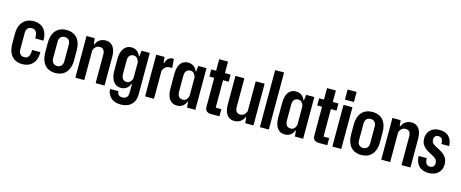

<svg xmlns="http://www.w3.org/2000/svg" viewBox="-46 -1462 5687 2370"><g transform="rotate(15 2797.5 -277.0)"><path d="M212 8Q168 8 134 -7Q100 -22 76.5 -50Q53 -78 41.5 -116.5Q30 -155 30 -203V-330Q30 -397 52.5 -444Q75 -491 116.5 -516Q158 -541 215 -541Q275 -541 314.5 -515.5Q354 -490 373.5 -445Q393 -400 392 -340H287Q287 -404 268 -428Q249 -452 215 -452Q192 -452 176 -442Q160 -432 152 -414.5Q144 -397 144 -374V-158Q144 -136 152 -118.5Q160 -101 176 -91Q192 -81 215 -81Q238 -81 254 -92Q270 -103 278.5 -127.5Q287 -152 287 -193H392Q393 -130 372 -85.5Q351 -41 310.5 -16.5Q270 8 212 8Z M635 8Q591 8 556.5 -6.5Q522 -21 499 -48.5Q476 -76 463.5 -115Q451 -154 451 -203V-330Q451 -396 472.5 -443Q494 -490 535 -515.5Q576 -541 635 -541Q680 -541 714.5 -526.5Q749 -512 772.5 -484.5Q796 -457 808 -418Q820 -379 820 -330V-203Q820 -138 798.5 -90.5Q777 -43 736 -17.5Q695 8 635 8ZM635 -81Q659 -81 675 -91Q691 -101 699 -118.5Q707 -136 707 -158V-374Q707 -397 699 -414.5Q691 -432 675 -442Q659 -452 636 -452Q613 -452 596.5 -442Q580 -432 572 -414.5Q564 -397 564 -374V-158Q564 -136 572 -118.5Q580 -101 596.5 -91Q613 -81 635 -81Z M891 0V-533H996L1004 -458H1011Q1028 -498 1060 -519.5Q1092 -541 1134 -541Q1178 -541 1207 -519Q1236 -497 1250 -457.5Q1264 -418 1264 -365V0H1150V-365Q1150 -391 1143 -409Q1136 -427 1121.5 -436Q1107 -445 1085 -445Q1056 -445 1035.5 -427.5Q1015 -410 1005 -381V0Z M1515 175Q1435 175 1389.5 133Q1344 91 1340 23H1448Q1448 56 1465.5 70.5Q1483 85 1512 85Q1538 85 1554.5 75Q1571 65 1578.5 47Q1586 29 1586 5V-106H1579Q1565 -65 1535 -44.5Q1505 -24 1465 -24Q1422 -24 1393 -46.5Q1364 -69 1348.5 -109.5Q1333 -150 1333 -203V-362Q1333 -415 1348.5 -455Q1364 -495 1393 -518Q1422 -541 1465 -541Q1508 -541 1537 -518.5Q1566 -496 1579 -459H1586L1594 -533H1699V-5Q1699 54 1676 94Q1653 134 1612 154.5Q1571 175 1515 175ZM1514 -113Q1541 -113 1558 -129Q1575 -145 1586 -176V-388Q1575 -420 1558 -436Q1541 -452 1514 -452Q1493 -452 1478 -442.5Q1463 -433 1455 -415.5Q1447 -398 1447 -371V-194Q1447 -168 1455.5 -149.5Q1464 -131 1479 -122Q1494 -113 1514 -113Z M1782 0V-533H1888L1896 -457H1903Q1917 -505 1940.5 -522.5Q1964 -540 1994 -540H2005L2015 -425H1980Q1960 -425 1945 -417.5Q1930 -410 1918 -395.5Q1906 -381 1896 -360V0Z M2190 8Q2157 8 2132 -5Q2107 -18 2091 -42Q2075 -66 2067 -99Q2059 -132 2059 -171V-362Q2059 -414 2073 -454.5Q2087 -495 2116 -518Q2145 -541 2190 -541Q2232 -541 2262 -518.5Q2292 -496 2305 -459H2311L2319 -533H2424V0H2319L2311 -74H2305Q2292 -36 2262 -14Q2232 8 2190 8ZM2240 -81Q2266 -81 2283.5 -97Q2301 -113 2311 -145V-388Q2301 -420 2283.5 -436Q2266 -452 2240 -452Q2219 -452 2204 -442.5Q2189 -433 2180.5 -415.5Q2172 -398 2172 -371V-162Q2172 -136 2180.5 -117.5Q2189 -99 2204 -90Q2219 -81 2240 -81Z M2625 0Q2589 0 2568 -17.5Q2547 -35 2547 -75V-680H2660V-91H2732V0ZM2485 -442V-533H2732V-442Z M3167 -533V0H3062L3054 -74H3047Q3031 -36 2998.5 -14Q2966 8 2924 8Q2880 8 2851 -14Q2822 -36 2808 -75.5Q2794 -115 2794 -167V-533H2908V-168Q2908 -143 2915 -124.5Q2922 -106 2936.5 -96.5Q2951 -87 2973 -87Q3003 -87 3023 -105Q3043 -123 3053 -152V-533Z M3249 0V-729H3363V0Z M3568 8Q3535 8 3510 -5Q3485 -18 3469 -42Q3453 -66 3445 -99Q3437 -132 3437 -171V-362Q3437 -414 3451 -454.5Q3465 -495 3494 -518Q3523 -541 3568 -541Q3610 -541 3640 -518.5Q3670 -496 3683 -459H3689L3697 -533H3802V0H3697L3689 -74H3683Q3670 -36 3640 -14Q3610 8 3568 8ZM3618 -81Q3644 -81 3661.5 -97Q3679 -113 3689 -145V-388Q3679 -420 3661.5 -436Q3644 -452 3618 -452Q3597 -452 3582 -442.5Q3567 -433 3558.5 -415.5Q3550 -398 3550 -371V-162Q3550 -136 3558.5 -117.5Q3567 -99 3582 -90Q3597 -81 3618 -81Z M4003 0Q3967 0 3946 -17.5Q3925 -35 3925 -75V-680H4038V-91H4110V0ZM3863 -442V-533H4110V-442Z M4175 0V-533H4289V0ZM4175 -600V-729H4290V-600Z M4544 8Q4500 8 4465.5 -6.5Q4431 -21 4408 -48.5Q4385 -76 4372.5 -115Q4360 -154 4360 -203V-330Q4360 -396 4381.5 -443Q4403 -490 4444 -515.5Q4485 -541 4544 -541Q4589 -541 4623.5 -526.5Q4658 -512 4681.5 -484.5Q4705 -457 4717 -418Q4729 -379 4729 -330V-203Q4729 -138 4707.5 -90.5Q4686 -43 4645 -17.5Q4604 8 4544 8ZM4544 -81Q4568 -81 4584 -91Q4600 -101 4608 -118.5Q4616 -136 4616 -158V-374Q4616 -397 4608 -414.5Q4600 -432 4584 -442Q4568 -452 4545 -452Q4522 -452 4505.5 -442Q4489 -432 4481 -414.5Q4473 -397 4473 -374V-158Q4473 -136 4481 -118.5Q4489 -101 4505.5 -91Q4522 -81 4544 -81Z M4800 0V-533H4905L4913 -458H4920Q4937 -498 4969 -519.5Q5001 -541 5043 -541Q5087 -541 5116 -519Q5145 -497 5159 -457.5Q5173 -418 5173 -365V0H5059V-365Q5059 -391 5052 -409Q5045 -427 5030.5 -436Q5016 -445 4994 -445Q4965 -445 4944.5 -427.5Q4924 -410 4914 -381V0Z M5404 8Q5348 8 5310.5 -14Q5273 -36 5254 -74.5Q5235 -113 5234 -164H5338Q5337 -132 5344.5 -112Q5352 -92 5366.5 -82Q5381 -72 5402 -72Q5432 -72 5446 -89Q5460 -106 5460 -132Q5460 -163 5441.5 -182Q5423 -201 5386 -220L5354 -236Q5319 -254 5294 -276Q5269 -298 5256 -326Q5243 -354 5243 -390Q5243 -435 5262.5 -469Q5282 -503 5318 -522Q5354 -541 5403 -541Q5454 -541 5490 -521.5Q5526 -502 5545.5 -465.5Q5565 -429 5566 -379H5467Q5468 -407 5462 -425.5Q5456 -444 5442.5 -453.5Q5429 -463 5407 -463Q5390 -463 5378 -456.5Q5366 -450 5359.5 -437Q5353 -424 5353 -406Q5353 -377 5370 -359Q5387 -341 5423 -323L5449 -310Q5482 -294 5510 -272.5Q5538 -251 5554.5 -220.5Q5571 -190 5571 -144Q5571 -97 5549.5 -63Q5528 -29 5491 -10.5Q5454 8 5404 8Z"/></g></svg>

Font: Hubot Sans Condensed SemiBold
Style: Regular
Weight: 600
Width: 3
Designer: Deni Anggara
Foundry: GitHub, Inc., Subsidiary of Microsoft Corporation
Version: Version 2.000